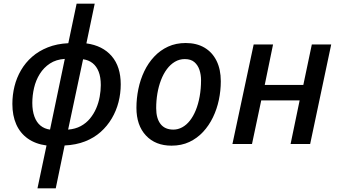

<svg xmlns="http://www.w3.org/2000/svg" viewBox="-20 -780 1832 1040"><path d="M232 8Q172 0 130.5 -29.5Q89 -59 68 -106.5Q47 -154 47 -217Q47 -266 58.5 -312.5Q70 -359 94 -400Q118 -441 154 -472.5Q190 -504 239 -523.5Q288 -543 350 -546L395 -760H493L448 -545Q536 -533 585 -476Q634 -419 634 -323Q634 -274 622 -227Q610 -180 585.5 -138.5Q561 -97 525 -65Q489 -33 440.5 -14Q392 5 330 8L282 240H183ZM331 -461Q284 -458 250.5 -436Q217 -414 195.5 -379.5Q174 -345 164.5 -304Q155 -263 155 -222Q155 -180 166.5 -148.5Q178 -117 199.5 -99.5Q221 -82 251 -78ZM349 -78Q388 -81 417.5 -97Q447 -113 467.5 -138Q488 -163 501 -193Q514 -223 520 -256Q526 -289 526 -319Q526 -362 514.5 -391.5Q503 -421 481.5 -438Q460 -455 430 -459Z M909 9Q822 9 770.5 -46Q719 -101 719 -196Q719 -247 729.5 -298Q740 -349 761.5 -394Q783 -439 815.5 -473.5Q848 -508 890.5 -527.5Q933 -547 986 -547Q1045 -547 1087.5 -522Q1130 -497 1153 -450.5Q1176 -404 1176 -340Q1176 -289 1165.5 -239Q1155 -189 1133.5 -144.5Q1112 -100 1080 -65.5Q1048 -31 1005.5 -11Q963 9 909 9ZM919 -78Q944 -78 967 -90.5Q990 -103 1008.5 -126.5Q1027 -150 1040.5 -183Q1054 -216 1061.5 -257.5Q1069 -299 1069 -346Q1069 -375 1060.5 -401Q1052 -427 1033 -443.5Q1014 -460 981 -460Q952 -460 927.5 -445.5Q903 -431 884 -405.5Q865 -380 852 -346Q839 -312 832.5 -273.5Q826 -235 826 -194Q826 -139 849.5 -108.5Q873 -78 919 -78Z M1239 0 1354 -539H1459L1414 -320H1623L1669 -539H1774L1660 0H1554L1603 -236H1395L1345 0Z"/></svg>

Font: Noto Sans Display Medium
Style: Italic
Weight: 500
Italic angle: -12°
Designer: Monotype Design Team
Foundry: Monotype Imaging Inc.
Version: Version 2.003